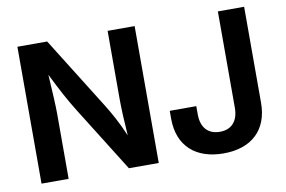

<svg xmlns="http://www.w3.org/2000/svg" viewBox="-77 -862 1497 1005"><g transform="rotate(-10 671.5 -359.5)"><path d="M68.8 0H212.9V-346.2C212.9 -388.2 208.5 -465.8 203.1 -554.7C249.5 -461.9 277.3 -409.2 316.9 -345.7L533.2 0H691.9V-727.5H548.3V-363.8C548.3 -317.4 551.8 -241.2 557.1 -170.4C525.4 -245.1 494.1 -299.8 466.3 -344.7L227.1 -727.5H68.8ZM1036.1 9.8C1183.1 9.8 1273.9 -71.8 1273.9 -217.3V-727.5H1134.3V-215.8C1134.3 -142.6 1096.2 -105 1036.1 -105C975.1 -105 937 -142.6 937 -215.3V-258.8H795.9V-216.8C795.9 -71.3 888.2 9.8 1036.1 9.8Z"/></g></svg>

Font: Raveo SemiBold
Style: Regular
Weight: 600
Designer: Jakub Foglar, Rasmus Andersson (Inter)
Foundry: Jakubfoglar.com
Version: Version 1.100;Glyphs 3.2.3 (3260)